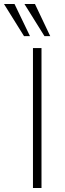

<svg xmlns="http://www.w3.org/2000/svg" viewBox="-68 -947 328 967"><path d="M98 0V-705H141V0ZM156 -765 55 -927H108L185 -765ZM53 -765 -48 -927H5L83 -765Z"/></svg>

Font: Nunito Sans 10pt SemiCondensed ExtraLight
Style: Regular
Weight: 250
Width: 4
Designer: Vernon Adams
Foundry: Vernon Adams
Version: Version 3.101;gftools[0.9.27]